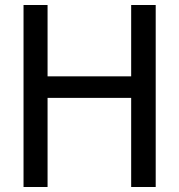

<svg xmlns="http://www.w3.org/2000/svg" viewBox="-20 -747 715 767"><path d="M504 -727H602V0H504V-356H170V0H74V-727H170V-442H504Z"/></svg>

Font: Yekan
Style: Regular
Weight: 400
Designer: ParsMizban Co
Foundry: ParsMizban Co
Version: Version 2.000